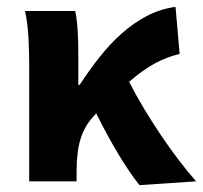

<svg xmlns="http://www.w3.org/2000/svg" viewBox="-20 -528 591 559"><path d="M386 11Q328 -62 260 -198Q258 -195 253 -190Q226 -161 214.5 -123.5Q203 -86 203 -29V0H65V-344Q65 -373 63 -415Q61 -457 53 -496H199Q204 -472 206 -440.5Q208 -409 208 -374V-281H212Q240 -324 270.5 -362.5Q301 -401 335.5 -431.5Q370 -462 408.5 -482Q447 -502 491 -508L503 -371Q465 -362 431 -343.5Q397 -325 356 -290Q374 -254 398 -214Q422 -174 447.5 -136Q473 -98 500 -62.5Q527 -27 551 0Z"/></svg>

Font: Giro Regular
Style: Bold
Weight: 700
Designer: Paul D. Hunt
Foundry: Adobe Systems Incorporated
Version: Version 1.000;PS 1.0;hotconv 1.0.88;makeotf.lib2.5.647800